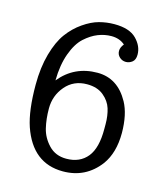

<svg xmlns="http://www.w3.org/2000/svg" viewBox="-102 -733 704 822"><g transform="rotate(15 250.0 -322.0)"><path d="M44.9 -316.9Q44.9 -394 62 -454.6Q79.1 -515.1 106 -551.5Q132.8 -587.9 168.5 -612.5Q204.1 -637.2 237.1 -646Q270 -654.8 304.2 -654.8Q371.1 -654.8 402.1 -623.3Q433.1 -591.8 433.1 -554.2Q433.1 -531.2 420.2 -521.2Q407.2 -511.2 392.1 -511.2Q376 -511.2 364 -522.2Q352.1 -533.2 352.1 -549.8Q352.1 -564.9 365.2 -581.1Q341.3 -602.1 305.2 -602.1Q275.4 -602.1 246.1 -590.6Q216.8 -579.1 188.5 -553.5Q160.2 -527.8 141.6 -476.8Q123 -425.8 122.1 -356.9Q186 -435.1 288.1 -435.1Q377.9 -435.1 426.8 -346.2Q454.6 -295.4 455.1 -212.9Q455.1 -125 415 -69.8Q354 11.2 252.9 11.2Q118.2 11.2 67.9 -134.8Q44.9 -203.1 44.9 -316.9ZM126 -233.9Q126 -187 135.5 -147.5Q145 -107.9 175 -76.4Q205.1 -44.9 252.9 -44.9Q313 -44.9 346.2 -85.9Q378.4 -126 377.9 -210V-231Q377.9 -269 368.4 -299.6Q358.9 -330.1 331.1 -353Q303.2 -376 257.8 -376Q198.7 -376 162.4 -333.5Q126 -291 126 -233.9Z"/></g></svg>

Font: CMU Concrete
Style: Roman
Weight: 500
Version: Version 0.7.0